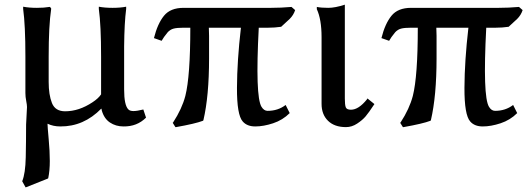

<svg xmlns="http://www.w3.org/2000/svg" viewBox="-20 -528 2301 830"><path d="M76.2 254.9Q89.8 221.7 91.3 151.9Q92.8 82 92.8 10.7L96.7 -65.4Q96.7 -74.2 93.3 -91.8Q89.8 -109.4 89.8 -126V-283.2Q89.8 -418.9 80.1 -489.3V-499Q105.5 -494.1 139.6 -494.1Q170.9 -494.1 193.4 -498H196.3L201.2 -491.2V-489.3Q190.4 -417 190.4 -283.2V-173.8Q190.4 -118.2 204.6 -82.5Q218.8 -46.9 261.7 -46.9Q321.3 -46.9 379.9 -85.9Q405.3 -102.5 417 -120.1V-283.2Q417 -418.9 407.2 -489.3V-499Q432.6 -494.1 466.8 -494.1Q500 -494.1 525.4 -499V-489.3Q517.6 -429.7 516.6 -327.1V-141.6Q516.6 -72.3 535.2 -54.7Q542 -47.9 557.1 -47.9Q572.3 -47.9 599.6 -54.7L611.3 -19.5Q572.3 19.5 513.7 18.6Q480.5 18.6 455.1 1.5Q429.7 -15.6 419.9 -50.8Q419.9 -54.7 418 -58.6Q341.8 19.5 240.2 18.6Q210 18.6 185.5 6.8V8.8Q185.5 19.5 190.4 72.8Q195.3 126 195.3 168Q195.3 210 188.5 242.2L186.5 244.1L90.8 282.2L76.2 255.9Z M645.5 -363.3Q661.1 -425.8 689 -460Q716.8 -494.1 773.4 -494.1H1151.4Q1195.3 -494.1 1239.3 -498H1240.2L1255.9 -484.4Q1249 -462.9 1232.4 -446.3L1195.3 -412.1H1194.3Q1168 -408.2 1139.6 -408.2H1098.6Q1083 -111.3 1110.4 -66.4Q1121.1 -48.8 1136.7 -48.8Q1181.6 -48.8 1214.8 -74.2L1232.4 -39.1Q1202.1 -8.8 1160.6 4.9Q1119.1 18.6 1083.5 18.6Q1047.9 18.6 1029.3 -2.9Q1003.9 -31.2 1004.4 -148.4Q1004.9 -265.6 1021.5 -408.2H882.8Q883.8 -390.6 883.8 -373V-275.4Q883.8 -113.3 859.4 -8.8L858.4 -6.8L857.4 -5.9Q824.2 6.8 741.2 21.5H738.3L726.6 2.9L728.5 1Q766.6 -57.6 781.2 -113.3Q802.7 -198.2 802.7 -408.2H773.4Q745.1 -408.2 730.5 -404.3Q715.8 -400.4 705.1 -388.7Q686.5 -366.2 678.7 -351.6Z M1349.6 -488.3V-498Q1369.1 -494.1 1398.9 -494.1Q1428.7 -494.1 1470.7 -507.8V-101.6Q1470.7 -75.2 1474.6 -64.5Q1478.5 -53.7 1497.1 -53.7Q1530.3 -53.7 1566.4 -98.6L1568.4 -102.5L1598.6 -78.1Q1574.2 -41 1560.5 -24.9Q1546.9 -8.8 1523.9 6.3Q1501 21.5 1475.6 21.5Q1425.8 21.5 1397.9 -5.9Q1370.1 -33.2 1370.1 -79.1V-367.2Q1370.1 -444.3 1349.6 -488.3Z M1628.9 -363.3Q1644.5 -425.8 1672.4 -460Q1700.2 -494.1 1756.8 -494.1H2134.8Q2178.7 -494.1 2222.7 -498H2223.6L2239.3 -484.4Q2232.4 -462.9 2215.8 -446.3L2178.7 -412.1H2177.7Q2151.4 -408.2 2123 -408.2H2082Q2066.4 -111.3 2093.8 -66.4Q2104.5 -48.8 2120.1 -48.8Q2165 -48.8 2198.2 -74.2L2215.8 -39.1Q2185.5 -8.8 2144 4.9Q2102.5 18.6 2066.9 18.6Q2031.2 18.6 2012.7 -2.9Q1987.3 -31.2 1987.8 -148.4Q1988.3 -265.6 2004.9 -408.2H1866.2Q1867.2 -390.6 1867.2 -373V-275.4Q1867.2 -113.3 1842.8 -8.8L1841.8 -6.8L1840.8 -5.9Q1807.6 6.8 1724.6 21.5H1721.7L1710 2.9L1711.9 1Q1750 -57.6 1764.6 -113.3Q1786.1 -198.2 1786.1 -408.2H1756.8Q1728.5 -408.2 1713.9 -404.3Q1699.2 -400.4 1688.5 -388.7Q1669.9 -366.2 1662.1 -351.6Z"/></svg>

Font: GenEi LateMin P v2
Style: Medium
Weight: 500
Designer: o_tamon (Modified)
Foundry: o_tamon / Adobe Systems Incorporated / FONT 910 / Philipp H. Poll
Version: Version 2.1;Original Version 1.004